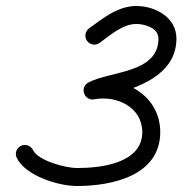

<svg xmlns="http://www.w3.org/2000/svg" viewBox="-20 -591 628 641"><path d="M312.7 -447.8C312.7 -447.8 312.7 -447.8 312.7 -447.8C347.7 -473.4 389.7 -511 435 -511C463.7 -511 509 -497.5 509 -462C509 -346 348.7 -354.4 275 -315.5C260 -307.6 256.5 -292 260.9 -279.2C265.4 -266.4 277.8 -256.4 294.5 -259.5C369 -273.4 455 -233.5 455 -150C455 -45 315.1 -30 237 -30C199.8 -30 107.6 -54 90 -90.2C82.7 -105.1 64.7 -111.2 49.8 -104C34.9 -96.7 28.8 -78.7 36 -63.8C65.2 -4.1 174.6 30 237 30C352.8 30 515 -3.9 515 -150C515 -272 394.8 -339.2 283.5 -318.5C266.8 -315.4 264.1 -297.4 269.4 -282.2C274.7 -267 287.9 -254.5 303 -262.5C320.5 -271.7 354.2 -275.6 372.5 -280.6C462.7 -305.1 569 -352.5 569 -462C569 -533.2 498.5 -571 435 -571C373.9 -571 324.1 -530.4 277.3 -496.2C263.9 -486.4 261 -467.7 270.8 -454.3C280.6 -440.9 299.3 -438 312.7 -447.8Z"/></svg>

Font: FRB American Cursive
Style: Bold Italic
Weight: 700
Italic angle: -25°
Version: Version 2.0;Modular Font Editor K font №1